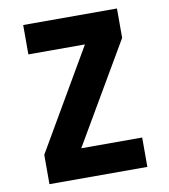

<svg xmlns="http://www.w3.org/2000/svg" viewBox="-82 -800 764 869"><g transform="rotate(-10 300.0 -365.0)"><path d="M525 0V-135H245L514 -595V-730H83V-595H343L75 -135V0Z"/></g></svg>

Font: Tekne LDO ExtraBold
Style: Regular
Weight: 800
Monospace: yes
Designer: Alessio Laiso, Mario Rullo, Paolo Rosset
Foundry: Alessio Laiso
Version: Version 1.000;hotconv 1.0.109;makeotfexe 2.5.65596